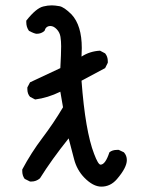

<svg xmlns="http://www.w3.org/2000/svg" viewBox="-20 -706 540 716"><path d="M358 -10Q327 -10 294 -44Q267 -72 256.5 -111.5Q246 -151 236 -190Q172 -110 129 -41Q115 -29 97 -29H92L72 -39Q63 -51 63 -68V-74Q96 -136 138 -191.5Q180 -247 215 -306L205 -364Q158 -341 111 -335L92 -345Q82 -356 82 -374V-380L92 -399L205 -452Q208 -505 208 -534Q208 -552 205.5 -568.5Q203 -585 191.5 -597Q180 -609 168 -609Q151 -609 146 -591Q134 -580 117 -580Q109 -580 88 -591Q78 -605 78 -623V-629Q115 -676 142 -682Q158 -686 173 -686Q184 -686 201.5 -683Q219 -680 247 -652Q285 -611 285 -527L284 -495Q315 -515 353 -517L372 -507Q382 -495 382 -478V-472L372 -452L284 -405Q298 -217 331 -132Q346 -92 355 -92Q373 -92 388 -138Q399 -147 416 -147H423L442 -138Q453 -126 453 -109Q453 -81 416 -38Q392 -10 358 -10Z"/></svg>

Font: Xiaolai Mono SC
Style: Regular
Weight: 400
Monospace: yes
Designer: LXGW / Nozomi Seto
Version: Version 3.113;September 30, 2024